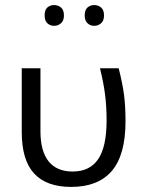

<svg xmlns="http://www.w3.org/2000/svg" viewBox="-20 -735 649 767"><path d="M264.2 11.7Q166 11.7 116.5 -41.7Q66.9 -95.2 66.9 -207.5V-462.4H141.6V-210.9Q141.6 -130.9 174.3 -90.3Q207 -49.8 270 -49.8Q338.9 -49.8 372.3 -99.4Q405.8 -148.9 405.8 -253.9Q405.8 -308.6 399.9 -355.7Q394 -402.8 379.4 -462.4H454.1Q469.7 -400.4 475.6 -355Q481.4 -309.6 481.4 -250.5Q481.4 -116.2 426.8 -52.2Q372.1 11.7 264.2 11.7ZM158.2 -673.3Q158.2 -695.3 169.2 -705.1Q180.2 -714.8 195.8 -714.8Q211.9 -714.8 223.6 -705.1Q235.4 -695.3 235.4 -673.3Q235.4 -652.3 223.6 -642.1Q211.9 -631.8 195.8 -631.8Q180.2 -631.8 169.2 -642.1Q158.2 -652.3 158.2 -673.3ZM318.4 -673.3Q318.4 -695.3 329.6 -705.1Q340.8 -714.8 356.4 -714.8Q372.1 -714.8 383.8 -705.1Q395.5 -695.3 395.5 -673.3Q395.5 -652.3 383.8 -642.1Q372.1 -631.8 356.4 -631.8Q340.8 -631.8 329.6 -642.1Q318.4 -652.3 318.4 -673.3Z"/></svg>

Font: XL-Viking
Style: Regular
Weight: 400
Foundry: Ascender Corporation
Version: Version 1.10 March 23, 2015